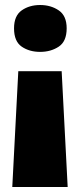

<svg xmlns="http://www.w3.org/2000/svg" viewBox="-20 -583 316 766"><path d="M53 -299H226L250 163H29ZM246 -470Q246 -418 214.5 -397Q183 -376 140 -376Q97 -376 66.5 -397Q36 -418 36 -470Q36 -520 66.5 -541.5Q97 -563 140 -563Q183 -563 214.5 -541.5Q246 -520 246 -470Z"/></svg>

Font: Noto Sans Display Black
Style: Regular
Weight: 900
Designer: Monotype Design Team
Foundry: Monotype Imaging Inc.
Version: Version 2.003